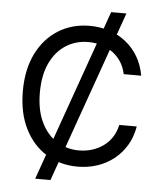

<svg xmlns="http://www.w3.org/2000/svg" viewBox="-60 -871 850 1015"><g transform="rotate(5 365.0 -363.0)"><path d="M165 92.8 488.3 -819.3H569.3L246.1 92.8ZM382.3 9.8Q289.1 9.8 216.1 -35.4Q143.1 -80.6 101.3 -164.3Q59.6 -248 59.6 -363.3Q59.6 -479 101.3 -562.7Q143.1 -646.5 216.1 -691.9Q289.1 -737.3 382.3 -737.3Q437.5 -737.3 486.6 -721.2Q535.6 -705.1 574.7 -674.1Q613.8 -643.1 639.9 -598.9Q666 -554.7 675.8 -498.5H583Q575.2 -536.1 556.4 -564.5Q537.6 -592.8 510.5 -612.3Q483.4 -631.8 450.7 -641.6Q418 -651.4 382.3 -651.4Q316.9 -651.4 264.2 -618.2Q211.4 -585 180.7 -520.8Q149.9 -456.5 149.9 -363.3Q149.9 -270.5 180.9 -206.3Q211.9 -142.1 264.6 -109.1Q317.4 -76.2 382.3 -76.2Q418 -76.2 450.7 -86.2Q483.4 -96.2 510.5 -115.5Q537.6 -134.8 556.4 -163.3Q575.2 -191.9 583 -229H675.8Q666.5 -173.3 640.4 -129.4Q614.3 -85.4 575.2 -54.2Q536.1 -22.9 487.1 -6.6Q438 9.8 382.3 9.8Z"/></g></svg>

Font: Inter Variable LoSnoCo
Style: Regular
Weight: 400
Designer: Rasmus Andersson
Foundry: rsms
Version: Version 4.000;git-a52131595; featfreeze: case,dlig,ss01,ss02